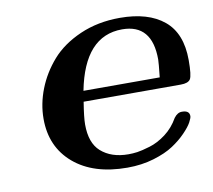

<svg xmlns="http://www.w3.org/2000/svg" viewBox="-59 -519 656 592"><g transform="rotate(-10 269.0 -223.5)"><path d="M65.9 -187Q65.9 -233.9 84 -280Q102.1 -326.2 136 -365Q169.9 -403.8 226.1 -428.5Q282.2 -453.1 351.1 -453.1Q439.9 -453.1 489 -412.6Q538.1 -372.1 538.1 -288.1Q538.1 -239.3 531 -228.5Q523.9 -217.8 501 -217.8H196.8Q189 -169.9 189 -147.9Q189 -89.8 219.2 -63Q251.5 -34.2 305.2 -34.2Q318.4 -34.2 332.8 -36.1Q347.2 -38.1 372.6 -45.7Q397.9 -53.2 423.1 -72Q448.2 -90.8 464.8 -120.1Q476.1 -135.3 490.2 -134.8Q513.2 -134.8 513.2 -117.2Q513.2 -111.3 506.1 -98.1Q499 -85 481.4 -66.9Q463.9 -48.8 439.9 -33Q416 -17.1 377.9 -5.6Q339.8 5.9 294.9 5.9Q189 5.9 127.4 -46.6Q65.9 -99.1 65.9 -187ZM202.1 -251H440.9Q445.8 -295.9 445.8 -306.2Q445.8 -417 352.1 -417Q234.4 -417 202.1 -251Z"/></g></svg>

Font: CMU Serif Extra
Style: BoldSlanted
Weight: 700
Italic angle: -9.46001°
Version: Version 0.7.0